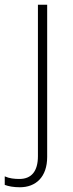

<svg xmlns="http://www.w3.org/2000/svg" viewBox="-71 -550 308 810"><path d="M13 240C80 240 128 197 128 112V-530H89V109C89 172 62 205 11 205C-10 205 -31 203 -51 194V230C-35 236 -14 240 13 240Z"/></svg>

Font: Noto Sans Myanmar UI ExtraLight
Style: Regular
Weight: 200
Designer: Monotype Design Team
Foundry: Monotype Imaging Inc.
Version: Version 2.103